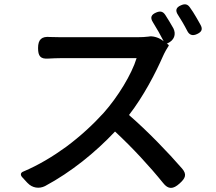

<svg xmlns="http://www.w3.org/2000/svg" viewBox="-20 -859 1020 908"><path d="M907 -779C898 -795 888 -810 878 -824C867 -840 854 -842 836 -834C812 -824 808 -809 822 -788C829 -777 836 -765 843 -754C851 -741 858 -727 865 -714C875 -693 891 -688 912 -698C934 -708 940 -721 928 -742C922 -754 914 -766 907 -779ZM292 -164C230 -119 162 -78 91 -48C77 -43 75 -32 85 -21L107 3L111 7C133 30 165 35 193 21C316 -45 431 -138 524 -237C606 -161 688 -72 751 6C776 38 799 36 829 9C857 -16 865 -34 841 -62C777 -136 677 -240 590 -315C659 -404 716 -514 751 -594C758 -610 771 -633 778 -643C779 -644 778 -646 777 -647L769 -653L772 -654C804 -668 814 -697 800 -725C788 -746 775 -768 762 -788C751 -805 738 -808 719 -800C695 -790 689 -776 703 -754C721 -725 740 -692 754 -664L747 -669C728 -683 699 -690 683 -686C668 -684 649 -683 630 -683C591 -683 311 -683 267 -683C254 -683 235 -684 217 -684C177 -688 160 -672 160 -632C160 -594 171 -579 209 -582C228 -583 249 -584 267 -584C304 -584 589 -584 626 -584C603 -508 537 -400 470 -325C422 -272 361 -215 292 -164Z"/></svg>

Font: GenSenRounded2 TW M
Style: Regular
Weight: 500
Version: Version 2.100;PS 2.1;hotconv 16.6.51;makeotf.lib2.5.65220 DE